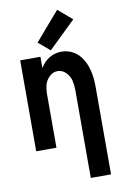

<svg xmlns="http://www.w3.org/2000/svg" viewBox="-105 -838 710 1102"><g transform="rotate(-10 250.0 -287.0)"><path d="M332 205V-310Q332 -337 325.5 -364Q319 -391 298 -411.5Q277 -432 250 -432Q223 -432 202 -411.5Q181 -391 174 -364Q168 -339 168 -314V0H50V-530H168V-464Q175 -476 183 -486Q203 -511 231.5 -524.5Q260 -538 292 -538Q323 -538 351.5 -524.5Q380 -511 399.5 -486Q419 -461 430 -432Q441 -403 445.5 -372Q450 -341 450 -310V205ZM233 -556 166 -613 309 -779 391 -709Z"/></g></svg>

Font: Iosevka SS01
Style: Bold
Weight: 700
Monospace: yes
Designer: Belleve Invis
Foundry: Belleve Invis
Version: 2.3.3; ttfautohint (v1.8.3)